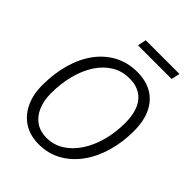

<svg xmlns="http://www.w3.org/2000/svg" viewBox="-248 -1007 1146 1146"><g transform="rotate(45 325.0 -433.5)"><path d="M287 12Q214 12 161.5 -21Q109 -54 80.5 -114Q52 -174 52 -253Q52 -351 75.5 -434.5Q99 -518 144 -579.5Q189 -641 253 -675.5Q317 -710 398 -710Q471 -710 523.5 -679.5Q576 -649 604.5 -590Q633 -531 633 -446Q633 -350 608.5 -266.5Q584 -183 538 -120.5Q492 -58 428.5 -23Q365 12 287 12ZM292 -48Q352 -48 401.5 -79Q451 -110 487 -164.5Q523 -219 542.5 -290.5Q562 -362 562 -443Q562 -545 518 -597.5Q474 -650 393 -650Q330 -650 280.5 -620Q231 -590 196 -536.5Q161 -483 142 -411Q123 -339 123 -255Q123 -194 143 -147Q163 -100 201 -74Q239 -48 292 -48ZM288 -825 299 -879H584L572 -825Z"/></g></svg>

Font: Azeret Mono Thin ExtraLight
Style: Italic
Weight: 250
Italic angle: -12°
Version: Version 1.002